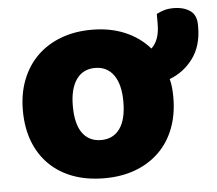

<svg xmlns="http://www.w3.org/2000/svg" viewBox="-45 -600 752 666"><g transform="rotate(-5 331.0 -267.5)"><path d="M555 -243Q555 -183 536.5 -135Q518 -87 483.5 -53.5Q449 -20 401 -2Q353 16 293 16Q233 16 185 -1.5Q137 -19 102.5 -52.5Q68 -86 49.5 -134Q31 -182 31 -243Q31 -302 50 -350Q69 -398 103.5 -431.5Q138 -465 186 -483Q234 -501 293 -501Q357 -501 408 -479.5Q459 -458 494 -418Q508 -431 515.5 -451.5Q523 -472 523 -502V-536Q537 -543 550.5 -547Q564 -551 584 -551Q616 -551 639 -536Q662 -521 662 -485V-479Q662 -413 630 -369.5Q598 -326 548 -307Q552 -292 553.5 -276Q555 -260 555 -243ZM293 -368Q251 -368 228 -335.5Q205 -303 205 -243Q205 -180 228 -148.5Q251 -117 293 -117Q335 -117 358 -149Q381 -181 381 -243Q381 -303 358 -335.5Q335 -368 293 -368Z"/></g></svg>

Font: Baloo Bhaina 2 ExtraBold
Style: Regular
Weight: 800
Designer: Yesha Goshar, Manish Minz, Shuchita Grover and Ek Type
Foundry: Ek Type
Version: Version 1.640;hotconv 1.0.111;makeotfexe 2.5.65597; ttfautoh